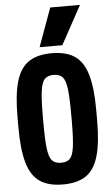

<svg xmlns="http://www.w3.org/2000/svg" viewBox="-65 -1042 629 1093"><g transform="rotate(-5 250.0 -495.0)"><path d="M250 10Q168 10 118.5 -23.5Q69 -57 47 -133Q25 -209 25 -335V-395Q25 -522 47 -597.5Q69 -673 118.5 -706.5Q168 -740 250 -740Q333 -740 382 -706.5Q431 -673 453 -597.5Q475 -522 475 -395V-335Q475 -209 453 -133Q431 -57 382 -23.5Q333 10 250 10ZM250 -114Q284 -114 301 -132Q318 -150 324.5 -199.5Q331 -249 331 -345V-385Q331 -481 324.5 -530.5Q318 -580 301 -598Q284 -616 250 -616Q217 -616 199.5 -598Q182 -580 175.5 -530.5Q169 -481 169 -385V-345Q169 -249 175.5 -199.5Q182 -150 199.5 -132Q217 -114 250 -114ZM315 -780H185L265 -1000H435Z"/></g></svg>

Font: M PLUS Code Latin
Style: Bold
Weight: 700
Designer: Coji Morishita
Foundry: UNDERFOREST DESIGN
Version: Version 1.002; ttfautohint (v1.8.3)